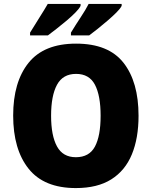

<svg xmlns="http://www.w3.org/2000/svg" viewBox="-20 -947 772 977"><path d="M685 -358Q685 -244 651 -161.5Q617 -79 546.5 -34.5Q476 10 366 10Q204 10 125.5 -88.5Q47 -187 47 -359Q47 -530 125.5 -627.5Q204 -725 367 -725Q532 -725 608.5 -627.5Q685 -530 685 -358ZM240 -358Q240 -257 270 -202Q300 -147 366 -147Q434 -147 463 -201Q492 -255 492 -358Q492 -461 463 -516Q434 -571 367 -571Q300 -571 270 -515.5Q240 -460 240 -358ZM599 -917Q592 -903 572.5 -883.5Q553 -864 528 -842.5Q503 -821 478 -801Q453 -781 434 -767H341V-781Q364 -819 390.5 -859Q417 -899 431 -927H599ZM390 -917Q383 -903 364 -883.5Q345 -864 319.5 -842.5Q294 -821 269 -801.5Q244 -782 224 -767H133V-781Q156 -819 181.5 -859Q207 -899 223 -927H390Z"/></svg>

Font: Noto Sans Lao Looped SemiCondensed Black
Style: Regular
Weight: 900
Width: 4
Designer: Mark Frömberg, Ben Mitchell
Foundry: The Fontpad Ltd
Version: Version 1.002; ttfautohint (v1.8.4.7-5d5b)